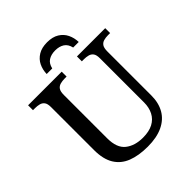

<svg xmlns="http://www.w3.org/2000/svg" viewBox="-248 -1061 1220 1220"><g transform="rotate(-45 361.5 -451.0)"><path d="M367 10Q286 10 228.5 -12.5Q171 -35 140.5 -85Q110 -135 110 -216V-603Q110 -633 99.5 -647Q89 -661 71.5 -665.5Q54 -670 34 -670H15V-714H317V-670H298Q278 -670 260 -665Q242 -660 232 -645.5Q222 -631 222 -599V-210Q222 -124 267.5 -88Q313 -52 386 -52Q441 -52 477 -71Q513 -90 531 -125Q549 -160 549 -206V-603Q549 -633 538.5 -647Q528 -661 510.5 -665.5Q493 -670 473 -670H454V-714H708V-670H689Q668 -670 650.5 -665Q633 -660 623 -645.5Q613 -631 613 -599V-204Q613 -138 585.5 -90Q558 -42 503 -16Q448 10 367 10ZM239 -771Q240 -809 255.5 -841Q271 -873 303 -892.5Q335 -912 383 -912Q432 -912 463.5 -892.5Q495 -873 510.5 -841Q526 -809 527 -771H477Q469 -807 444.5 -823Q420 -839 383 -839Q346 -839 321.5 -823Q297 -807 289 -771Z"/></g></svg>

Font: ET Text
Style: Regular
Weight: 470
Designer: Monotype Design Team
Foundry: Monotype Imaging Inc.
Version: Version 2.009